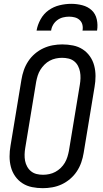

<svg xmlns="http://www.w3.org/2000/svg" viewBox="-20 -975 540 1003"><path d="M204 8Q175 8 147.5 2.5Q120 -3 97.5 -17.5Q75 -32 59.5 -54Q44 -76 37 -102.5Q30 -129 30 -157.5Q30 -186 35 -214L92 -559Q96 -584 104.5 -608.5Q113 -633 127.5 -655Q142 -677 162.5 -694.5Q183 -712 207 -723Q231 -734 256 -738.5Q281 -743 305 -743Q334 -743 361.5 -737.5Q389 -732 411.5 -717.5Q434 -703 449.5 -681Q465 -659 472 -632.5Q479 -606 479 -577.5Q479 -549 474 -521L417 -176Q413 -151 404.5 -126.5Q396 -102 381.5 -80Q367 -58 346.5 -40.5Q326 -23 302.5 -12Q279 -1 253.5 3.5Q228 8 204 8ZM205 -62Q221 -62 237.5 -65.5Q254 -69 269 -77Q284 -85 297 -97.5Q310 -110 318.5 -124.5Q327 -139 332 -155Q337 -171 340 -187L397 -532Q400 -549 400.5 -566.5Q401 -584 398 -600Q395 -616 387.5 -630.5Q380 -645 367.5 -655Q355 -665 338.5 -669Q322 -673 304 -673Q288 -673 271.5 -669.5Q255 -666 240 -658Q225 -650 212.5 -637.5Q200 -625 191 -610.5Q182 -596 177 -580Q172 -564 169 -548L112 -203Q109 -186 108.5 -168.5Q108 -151 111 -135Q114 -119 122 -104.5Q130 -90 142.5 -80Q155 -70 171 -66Q187 -62 205 -62ZM171 -815Q176 -845 192 -874Q208 -903 234 -921.5Q260 -940 291 -947.5Q322 -955 352 -955Q382 -955 410.5 -947.5Q439 -940 459 -921.5Q479 -903 485.5 -874Q492 -845 487 -815H411Q414 -831 410.5 -845.5Q407 -860 396.5 -870Q386 -880 371.5 -884Q357 -888 341 -888Q325 -888 309 -884Q293 -880 279.5 -870Q266 -860 257.5 -845.5Q249 -831 247 -815Z"/></svg>

Font: Iosevka SS04 Oblique
Style: Regular
Weight: 400
Italic angle: -9°
Monospace: yes
Designer: Belleve Invis
Foundry: Belleve Invis
Version: Version 19.0.0; ttfautohint (v1.8.4)